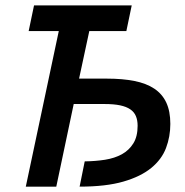

<svg xmlns="http://www.w3.org/2000/svg" viewBox="-20 -696 691 716"><path d="M451.2 -580.1H313L274.9 -402.8H378.9Q437 -402.8 481.2 -394Q525.4 -385.3 555.2 -365.5Q585 -345.7 600.1 -313.5Q615.2 -281.2 615.2 -233.9Q615.2 -186.5 599.1 -144Q583 -101.6 543.9 -69.6Q504.9 -37.6 439.9 -18.8Q375 0 276.9 0L295.9 -94.2Q335.9 -94.7 371.8 -100.3Q407.7 -106 434.6 -120.8Q461.4 -135.7 477.3 -161.4Q493.2 -187 493.2 -227.1Q493.2 -247.6 486.8 -262.9Q480.5 -278.3 465.8 -288.3Q451.2 -298.3 427.7 -303.2Q404.3 -308.1 370.1 -308.1H254.9L189.9 0H76.2L199.2 -580.1H86.9L106.9 -675.8H471.2Z"/></svg>

Font: Clear Sans Medium
Style: Italic
Weight: 500
Italic angle: -12°
Foundry: Intel Corporation
Version: Version 1.00